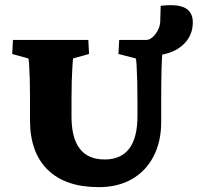

<svg xmlns="http://www.w3.org/2000/svg" viewBox="-20 -731 782 759"><path d="M370.1 8.8Q239.3 8.8 168.9 -59.6Q98.6 -127.9 98.6 -255.9V-345.7Q98.6 -383.8 97.7 -418Q96.7 -452.1 95.2 -474.6Q93.8 -497.1 91.8 -500L28.3 -517.6L31.2 -573.2H329.1L332 -517.6L268.6 -500Q267.6 -487.3 266.1 -464.8Q264.6 -442.4 263.7 -412.6Q262.7 -382.8 262.7 -345.7V-275.4Q260.7 -100.6 393.6 -100.6Q523.4 -100.6 523.4 -272.5V-328.1Q523.4 -371.1 522.5 -409.7Q521.5 -448.2 520 -473.1Q518.6 -498 516.6 -500L448.2 -517.6L451.2 -573.2H559.6Q570.3 -573.2 582.5 -583.5Q594.7 -593.8 603.5 -610.4Q612.3 -627 613.3 -643.6L615.2 -708Q680.7 -715.8 711.4 -699.7Q742.2 -683.6 742.2 -642.6Q742.2 -590.8 705.6 -555.7Q668.9 -520.5 605.5 -512.7L622.1 -525.4Q620.1 -509.8 618.7 -460.9Q617.2 -412.1 617.2 -328.1V-249Q617.2 -170.9 586.9 -112.8Q556.6 -54.7 501.5 -22.9Q446.3 8.8 370.1 8.8Z"/></svg>

Font: Crimson Pro Black
Style: Regular
Weight: 900
Designer: Jacques Le Bailly
Foundry: Baron von Fonthausen
Version: Version 1.003